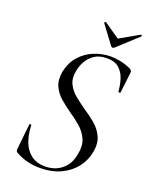

<svg xmlns="http://www.w3.org/2000/svg" viewBox="-149 -871 760 964"><g transform="rotate(20 231.0 -389.5)"><path d="M183 12Q151 12 119.5 4.5Q88 -3 53 -22Q49 -25 47.5 -29.5Q46 -34 47 -41L61 -173Q61 -178 66.5 -178Q72 -178 72 -173Q73 -130 86.5 -91Q100 -52 130 -28Q160 -4 208 -4Q238 -4 265.5 -15.5Q293 -27 314 -52.5Q335 -78 342 -121Q351 -167 336.5 -199.5Q322 -232 294 -256.5Q266 -281 234 -302Q203 -324 175.5 -347.5Q148 -371 133.5 -403Q119 -435 127 -481Q138 -533 169 -567.5Q200 -602 243 -619Q286 -636 330 -636Q355 -636 382 -630.5Q409 -625 438 -612Q451 -605 450 -595L437 -484Q437 -480 431.5 -480Q426 -480 425 -484Q423 -517 413 -548.5Q403 -580 380 -600.5Q357 -621 314 -621Q275 -621 249.5 -604Q224 -587 209.5 -561.5Q195 -536 190 -508Q182 -467 196.5 -437.5Q211 -408 238 -386Q265 -364 296 -342Q329 -321 358 -296.5Q387 -272 403 -238.5Q419 -205 411 -158Q403 -111 374 -72.5Q345 -34 297 -11Q249 12 183 12ZM313 -685 240 -783Q239 -785 242.5 -788Q246 -791 247 -790L331 -732L433 -790Q436 -792 438.5 -788.5Q441 -785 439 -783L332 -685Q322 -675 313 -685Z"/></g></svg>

Font: Cormorant
Style: Italic
Weight: 400
Italic angle: -10°
Designer: Christian Thalmann (Catharsis Fonts)
Foundry: Catharsis Fonts
Version: Version 4.000